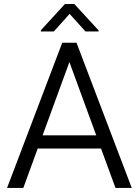

<svg xmlns="http://www.w3.org/2000/svg" viewBox="-20 -920 679 940"><path d="M545.4 0 474.6 -192.9H164.6L94.2 0H14.6L284.7 -710.9H354.5L625 0ZM188.5 -257.3H451.2L319.8 -616.2ZM343.8 -900.4 462.9 -771V-766.1H398.4L320.8 -852.1L243.7 -766.1H180.2V-772L297.9 -900.4Z"/></svg>

Font: Vazirmatn RD Light
Style: Regular
Weight: 300
Designer: Saber Rastikerdar
Foundry: Saber Rastikerdar
Version: Version 32.102